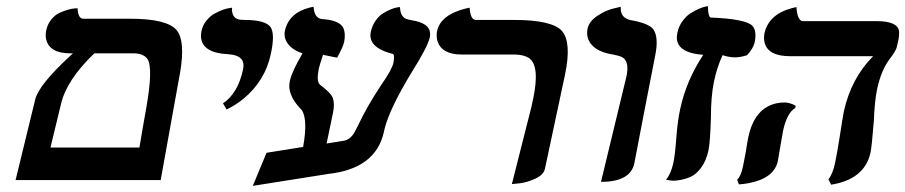

<svg xmlns="http://www.w3.org/2000/svg" viewBox="-20 -587 2952 626"><path d="M417 -413.1H287.6Q196.8 -326.2 178.7 -247.1L144.5 -106H434.6Q438 -127 445.3 -169.4Q453.1 -212.4 456.5 -232.9Q480 -364.7 460.9 -394.5Q448.2 -412.6 417 -413.1ZM30.8 0 95.2 -264.2Q107.9 -311 204.1 -400.4Q211.4 -407.2 217.8 -413.1H209Q141.1 -413.1 130.4 -459Q127.4 -473.1 130.9 -488.8Q135.3 -508.8 147.2 -523.4Q159.2 -538.1 173.3 -544.7Q187.5 -551.3 201.2 -555.2Q214.8 -559.1 224.1 -559.6L232.9 -560.1Q234.4 -526.9 251 -525.9H404.8Q524.9 -525.9 556.2 -488.3Q584.5 -454.1 567.4 -351.1Q566.4 -345.7 565.4 -340.8L503.9 0Z M718.8 -230 707 -250Q755.9 -282.7 772.5 -360.8Q781.2 -401.4 737.3 -408.7Q731 -409.7 725.1 -410.2Q637.7 -414.1 635.3 -467.8Q635.3 -476.6 636.7 -484.9Q640.6 -504.4 652.6 -519.3Q664.6 -534.2 678.5 -542Q692.4 -549.8 705.6 -554.7Q718.8 -559.6 727.5 -560.5L736.3 -562Q734.4 -524.9 765.6 -522.5Q771 -522 777.8 -522Q849.1 -522 863.8 -496.1Q876.5 -472.2 862.8 -410.2Q844.2 -323.2 773.4 -264.6Q748 -244.1 718.8 -230Z M1099.6 -127.9Q1122.1 -130.9 1136.7 -157.2Q1141.1 -165 1147.5 -178.2Q1175.3 -237.8 1221.7 -308.1Q1257.3 -358.9 1262.7 -381.8Q1267.6 -408.7 1260.7 -411.1Q1178.2 -432.1 1189 -482.9Q1193.4 -503.9 1204.8 -520Q1216.3 -536.1 1229.5 -543.9Q1242.7 -551.8 1255.1 -556.9Q1267.6 -562 1275.9 -563L1284.2 -564Q1285.2 -533.7 1303.2 -525.9Q1311 -522.9 1322.3 -521Q1381.8 -511.7 1382.3 -477.1Q1382.3 -470.7 1381.3 -464.8Q1374.5 -434.1 1320.3 -348.1Q1250.5 -232.9 1233.9 -167Q1232.4 -161.1 1231.4 -155.8Q1204.6 -37.1 1050.8 -20Q1014.6 -14.2 927.5 -0.5Q840.3 13.2 804.2 19L849.1 -88.9L968.3 -107.9Q983.9 -194.8 964.8 -227.1Q920.9 -271.5 923.3 -310.5Q923.8 -317.9 925.3 -324.2Q932.1 -354.5 966.3 -413.1Q917 -429.7 908.7 -465.8Q906.7 -476.6 908.7 -485.8Q921.4 -544.9 990.2 -562.5Q990.2 -562.5 1002.4 -564.9Q1004.4 -528.8 1028.8 -524.9Q1086.9 -521.5 1099.6 -495.6Q1107.4 -477.5 1102.1 -450.2Q1098.1 -432.6 1079.1 -398.9Q1055.7 -403.8 1033.2 -408.2Q1022.9 -377.9 1019.5 -363.8Q1011.2 -321.8 1022.5 -312H1021.5Q1057.6 -285.6 1064.9 -268.1Q1071.8 -248.5 1065.9 -220.2L1044.9 -119.1Q1054.2 -120.6 1072.3 -123.5Q1090.8 -126.5 1099.6 -127.9Z M1648.9 13.2 1711.9 -235.8Q1711.9 -235.8 1712.4 -236.8V-238.3L1712.9 -239.3V-240.2L1713.4 -241.2V-242.2L1713.9 -243.2V-244.1V-245.6L1714.4 -246.6V-247.6L1714.8 -248.5V-249.5L1715.3 -250.5V-251.5L1715.8 -252.4V-253.9V-254.9L1716.3 -255.9V-256.8L1716.8 -257.8V-258.8L1717.3 -259.8V-260.7L1717.8 -262.2Q1741.7 -374 1703.6 -398.4Q1687 -408.7 1658.7 -409.2H1485.8Q1421.4 -409.2 1406.7 -451.7Q1401.9 -467.8 1404.8 -484.9Q1416 -538.6 1498 -559.1Q1498 -559.1 1511.2 -562Q1513.7 -522.9 1530.8 -522H1655.8Q1779.3 -522 1812 -486.3Q1844.2 -449.2 1822.3 -344.2L1756.8 -37.1Q1752.4 -17.1 1725.6 -4.6Q1698.7 7.8 1673.8 10.7Z M1939.5 5.9 2022 -335.9Q2033.7 -387.7 2007.8 -400.9Q1997.6 -405.8 1978.5 -409.2Q1910.2 -419.9 1896.5 -463.4Q1892.6 -478 1895.5 -493.2Q1900.9 -517.6 1927.7 -535.4Q1954.6 -553.2 1979.5 -559.1L2003.9 -564.9Q2001.5 -529.3 2035.2 -521.5Q2037.1 -521 2038.6 -521Q2095.2 -510.7 2109.9 -491.7Q2128.4 -465.8 2116.2 -405.8Q2104.5 -346.7 2081.5 -228Q2059.1 -111.8 2048.3 -55.2Q2036.1 5.9 1939.5 5.9Z M2175.3 -55.2Q2181.2 -82.5 2185.5 -143.1Q2189.5 -194.3 2197.8 -231.9Q2217.8 -325.2 2272.9 -408.2Q2182.6 -415 2187 -469.7Q2187.5 -475.1 2188.5 -480Q2192.9 -501 2204.8 -517.6Q2216.8 -534.2 2230.5 -543Q2244.1 -551.8 2257.3 -557.6Q2270.5 -563.5 2279.3 -565.4L2288.1 -566.9Q2288.6 -533.2 2296.9 -529.8Q2410.6 -525.4 2433.1 -502.9Q2448.2 -485.8 2440.4 -448.2Q2435.5 -428.7 2416 -407.2Q2396 -400.4 2376.5 -399.9Q2355 -400.4 2335.9 -407.2Q2317.4 -367.2 2307.6 -319.8Q2297.9 -272.5 2297.9 -204.1Q2295.4 -122.6 2290 -97.2Q2282.7 -62.5 2265.6 -39.8Q2248.5 -17.1 2229.7 -9.5Q2210.9 -2 2192.9 0.7Q2174.8 3.4 2163.1 1L2151.4 -1Q2167.5 -20 2175.3 -55.2Z M2533.2 -161.1Q2530.8 -149.9 2524.4 -110.8Q2518.1 -71.3 2516.1 -62Q2503.9 -5.4 2420.4 10.3Q2404.8 13.2 2389.2 14.2L2383.3 -1Q2395.5 -11.7 2402.3 -43.9Q2403.3 -47.4 2405.3 -59.1Q2409.2 -80.6 2411.6 -91.8Q2417 -127.4 2419.9 -140.1Q2440.4 -235.8 2513.2 -250.5Q2525.4 -252.9 2537.6 -252.9Q2556.6 -252.4 2574.2 -242.2L2572.8 -234.9Q2545.9 -218.8 2533.2 -161.1ZM2839.8 -296.9Q2831.5 -256.3 2829.1 -192.9Q2822.8 -111.3 2817.9 -87.9Q2797.9 -2 2689.9 15.1L2681.2 -2Q2695.3 -21.5 2702.1 -53.2Q2710 -90.8 2717.3 -138.2Q2727.1 -202.1 2731.4 -224.1Q2754.9 -331.1 2826.7 -403.8H2555.7Q2483.9 -403.8 2472.7 -448.7Q2469.7 -462.4 2472.2 -477.1Q2485.4 -540 2562 -560.5Q2577.1 -564 2576.7 -564Q2579.1 -523.4 2595.2 -518.1H2837.9Q2905.8 -518.1 2911.1 -486.3Q2912.6 -474.6 2909.2 -457L2903.8 -433.1Q2900.4 -419.9 2880.9 -395Q2853 -357.9 2839.8 -296.9Z"/></svg>

Font: Linux Libertine Slanted O
Style: Bold Slanted
Weight: 700
Designer: Philipp H. Poll
Foundry: Philipp H. Poll
Version: Version 5.0.0